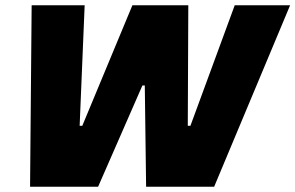

<svg xmlns="http://www.w3.org/2000/svg" viewBox="-20 -708 1120 728"><path d="M94 0 100 -688H301L282 -231H292L482 -688H694L692 -231H702L870 -688H1080L792 0H534L529 -384H520L352 0Z"/></svg>

Font: Saira ExtraBold
Style: Italic
Weight: 800
Italic angle: -12°
Designer: Hector Gatti with collaboration of the Omnibus-Type team
Foundry: Omnibus-Type
Version: Version 1.100; ttfautohint (v1.8.3)